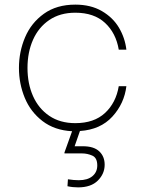

<svg xmlns="http://www.w3.org/2000/svg" viewBox="-20 -562 619 831"><path d="M494 -189H527Q518 -114 466.5 -57.5Q415 -1 326 5L303 71H339Q386 71 409.5 93Q433 115 433 151Q433 190 403.5 219.5Q374 249 318 249Q294 249 272 244L274 214Q300 218 321 218Q359 218 380 200.5Q401 183 401 154Q401 121 379.5 111.5Q358 102 335 102H259V98L292 6Q216 2 164 -38Q112 -78 87 -139Q62 -200 62 -268Q62 -338 88.5 -400.5Q115 -463 170 -502.5Q225 -542 306 -542Q373 -542 421 -514Q469 -486 495 -442Q521 -398 527 -347H494Q482 -419 434.5 -463Q387 -507 306 -507Q240 -507 193.5 -475.5Q147 -444 123 -390Q99 -336 99 -268Q99 -200 123 -146Q147 -92 193.5 -60.5Q240 -29 306 -29Q387 -29 434.5 -73Q482 -117 494 -189Z"/></svg>

Font: Be Vietnam Thin
Style: Regular
Weight: 100
Designer: Gabriel Lam
Foundry: TypeRant
Version: Version 4.000